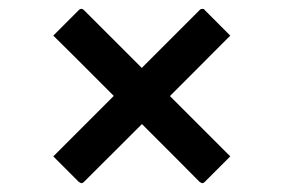

<svg xmlns="http://www.w3.org/2000/svg" viewBox="-20 -516 640 432"><path d="M163.1 -496.1Q166.1 -496.1 169.1 -493.1Q248.1 -414.1 334.6 -327.6Q421.1 -241.1 498.1 -164.1Q485.3 -151.3 470.2 -136.2Q455.1 -121.1 440.9 -106.9Q439.9 -105.9 438.4 -104.9Q436.9 -103.9 434.9 -103.9Q433.9 -103.9 432.4 -104.9Q430.9 -105.9 428.9 -106.9Q377.7 -158.8 321.1 -215.1Q264.5 -271.5 208.1 -328.1Q151.8 -384.8 99.9 -435.9Q112.3 -448.3 127.2 -463.2Q142.1 -478.1 157.1 -493.1Q159.1 -495.1 160.6 -495.6Q162.1 -496.1 163.1 -496.1ZM99.9 -164.1Q176.9 -241.1 263.4 -327.6Q349.9 -414.1 428.9 -493.1Q430.9 -495.1 432.4 -495.6Q433.9 -496.1 434.9 -496.1Q436.9 -496.1 438.4 -495.6Q439.9 -495.1 440.9 -493.1Q444.9 -489.1 453 -481Q461.2 -472.8 470.3 -463.7Q479.4 -454.6 487.3 -446.7Q495.1 -438.9 498.1 -435.9Q447.1 -384.8 390.6 -328.1Q334.1 -271.5 277.6 -215.1Q221.1 -158.8 169.1 -106.9Q168.1 -105.9 166.6 -104.9Q165.1 -103.9 163.1 -103.9Q162.1 -103.9 160.6 -104.9Q159.1 -105.9 157.1 -106.9Q153.1 -110.9 145.3 -118.7Q137.4 -126.6 128 -136Q118.6 -145.4 110.7 -153.3Q102.9 -161.1 99.9 -164.1Z"/></svg>

Font: Recursive Sans Linear Light
Style: Regular
Weight: 300
Version: Version 1.085